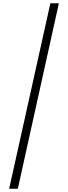

<svg xmlns="http://www.w3.org/2000/svg" viewBox="-20 -793 417 1174"><path d="M340 -773 89 361H36L288 -773Z"/></svg>

Font: Noto Sans Telugu Condensed Light
Style: Regular
Weight: 300
Width: 3
Designer: Jelle Bosma - Monotype Design Team
Foundry: Monotype Imaging Inc.
Version: Version 2.005; ttfautohint (v1.8.4.7-5d5b)